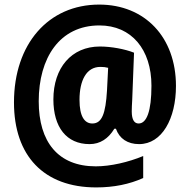

<svg xmlns="http://www.w3.org/2000/svg" viewBox="-20 -739 829 838"><path d="M748 -364C748 -577 612 -719 413 -719C191 -719 41 -547 41 -292C41 -59 171 79 400 79C477 79 545 65 605 38V-58C540 -31 462 -13 398 -13C234 -13 149 -119 149 -297C149 -486 240 -628 414 -628C554 -628 641 -523 641 -365C641 -253 620 -200 585 -200C567 -200 555 -215 555 -253C555 -266 556 -286 557 -302L565 -509C525 -525 465 -536 416 -536C292 -536 213 -443 213 -305C213 -184 270 -110 371 -110C417 -110 453 -134 479 -177H486C501 -134 537 -110 587 -110C687 -110 748 -221 748 -364ZM327 -303C327 -388 357 -447 418 -447C431 -447 441 -446 452 -443L447 -344C441 -243 425 -200 383 -200C349 -200 327 -231 327 -303Z"/></svg>

Font: Noto Sans Gurmukhi UI Condensed ExtraBold
Style: Regular
Weight: 800
Width: 3
Designer: Jelle Bosma - Monotype Design Team
Foundry: Monotype Imaging Inc.
Version: Version 2.004